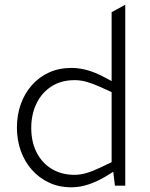

<svg xmlns="http://www.w3.org/2000/svg" viewBox="-20 -790 638 817"><path d="M284 7Q231 7 188.5 -13Q146 -33 115.5 -67.5Q85 -102 68.5 -148Q52 -194 52 -247Q52 -301 68.5 -347Q85 -393 115.5 -427.5Q146 -462 188.5 -481.5Q231 -501 284 -501Q318 -501 353 -491Q388 -481 421 -463L455 -445V-738L513 -770V0H469L462 -59L426 -37Q392 -17 356 -5Q320 7 284 7ZM113 -246Q113 -185 136.5 -140Q160 -95 201.5 -70.5Q243 -46 297 -46Q322 -46 349 -54Q376 -62 409 -78L455 -100V-398L409 -419Q376 -434 349.5 -441.5Q323 -449 298 -449Q240 -449 198.5 -422Q157 -395 135 -349Q113 -303 113 -246Z"/></svg>

Font: REM Medium ExtraLight
Style: Regular
Weight: 250
Version: Version 1.005;gftools[0.9.28]